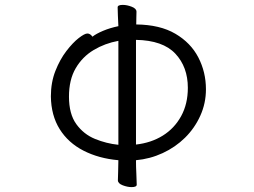

<svg xmlns="http://www.w3.org/2000/svg" viewBox="-20 -745 1040 785"><path d="M464 -90Q384 -97 321.5 -129Q259 -161 224 -217Q189 -273 188 -351Q188 -408 206.5 -455Q225 -502 251.5 -536.5Q278 -571 302 -589.5Q326 -608 337 -608Q349 -608 358 -595Q373 -607 401.5 -619Q430 -631 464 -638Q463 -661 462 -681.5Q461 -702 461 -715Q461 -725 482 -725Q499 -725 518.5 -717.5Q538 -710 538 -697Q538 -689 537.5 -675.5Q537 -662 537 -645Q634 -644 697 -607Q760 -570 791 -510Q822 -450 822 -380Q822 -323 799 -272Q776 -221 736.5 -182Q697 -143 645 -119Q593 -95 536 -90Q536 -61 537.5 -34Q539 -7 539 10Q539 20 518 20Q501 20 481.5 12.5Q462 5 462 -8Q462 -19 463 -42.5Q464 -66 464 -90ZM536 -154Q598 -161 645.5 -190.5Q693 -220 720.5 -270Q748 -320 748 -386Q748 -471 697 -525.5Q646 -580 536 -582ZM464 -578Q409 -568 363 -540.5Q317 -513 289.5 -466Q262 -419 262 -350Q262 -279 292 -237.5Q322 -196 368.5 -177Q415 -158 464 -153Z"/></svg>

Font: Moon Stars Kai HW
Style: Regular
Weight: 400
Designer: GuiWonder
Version: Version 1.101